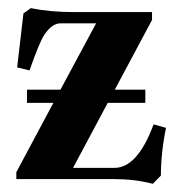

<svg xmlns="http://www.w3.org/2000/svg" viewBox="-20 -444 450 476"><path d="M46.9 -189V-221.7H129.9L218.3 -386.2H130.4Q108.4 -386.2 89.4 -356.9Q77.1 -337.9 53.2 -269.5L22.5 -276.9L38.1 -410.6L56.2 -423.8Q104.5 -414.1 160.2 -414.1H356.9V-394.5L264.6 -221.7H340.3V-189H247.1L161.1 -27.8H263.7Q320.8 -27.8 360.8 -135.7L391.6 -127Q378.9 -65.9 378.9 -8.8L358.9 11.7Q314 0 263.7 0H20.5V-17.1L112.3 -189Z"/></svg>

Font: Elstob 18pt
Style: Bold
Weight: 700
Designer: Peter S. Baker
Version: Version 1.015